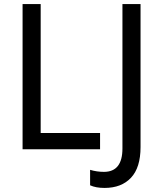

<svg xmlns="http://www.w3.org/2000/svg" viewBox="-20 -734 796 944"><path d="M91 -714H180V-80H472V0H91ZM423 177V101Q456 111 491 111Q582 111 582 -4V-714H671V-11Q671 90 624 140Q577 190 494 190Q451 190 423 177Z"/></svg>

Font: Noto Sans Display
Style: Regular
Weight: 400
Designer: Monotype Design team
Foundry: Monotype Imaging Inc.
Version: Version 1.000